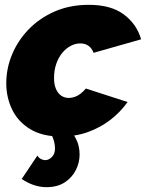

<svg xmlns="http://www.w3.org/2000/svg" viewBox="-20 -556 605 796"><path d="M232 10Q156 10 105.5 -20.5Q55 -51 30.5 -101.5Q6 -152 6 -211Q6 -272 30 -330Q54 -388 99 -434.5Q144 -481 207 -508.5Q270 -536 348 -536Q440 -536 493.5 -496Q547 -456 565 -393L368 -337Q361 -356 347 -366Q333 -376 313 -376Q292 -376 272.5 -365.5Q253 -355 237.5 -336Q222 -317 213 -290.5Q204 -264 204 -232Q204 -207 211.5 -188.5Q219 -170 233 -160Q247 -150 265 -150Q278 -150 290.5 -154.5Q303 -159 314.5 -168Q326 -177 336 -189L509 -133Q479 -91 437.5 -59Q396 -27 344.5 -8.5Q293 10 232 10ZM172 220Q147 220 121 211.5Q95 203 70 186L135 89Q141 99 150.5 103.5Q160 108 167 108Q182 108 195 95Q208 82 208 60Q208 45 204 29.5Q200 14 192 0L258 -36Q278 -12 294 17.5Q310 47 310 85Q310 118 294.5 149Q279 180 248.5 200Q218 220 172 220Z"/></svg>

Font: Raleway Thin Black
Style: Italic
Weight: 900
Italic angle: -12°
Version: Version 4.026